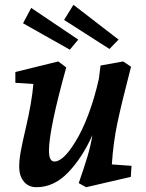

<svg xmlns="http://www.w3.org/2000/svg" viewBox="-20 -767 609 800"><path d="M60 -71Q60 -101 66.5 -136.5Q73 -172 86 -227Q113 -342 119 -417L44 -422V-467L223 -511L256 -486Q184 -227 184 -139Q184 -94 207 -94Q243 -94 292 -173Q323 -222 349 -292Q375 -362 392 -439L399 -494L493 -511L526 -489Q486 -335 469 -254Q452 -173 446 -82L528 -76L525 -30L339 13L308 -4Q331 -70 344.5 -115Q358 -160 365 -204Q323 -110 264 -48.5Q205 13 132 13Q98 13 79 -11Q60 -35 60 -71ZM247 -684 286 -747 474 -602 436 -563ZM76 -670 110 -734 306 -602 271 -560Z"/></svg>

Font: Andada Pro
Style: Bold Italic
Weight: 700
Italic angle: -7°
Designer: Carolina Giovagnoli
Foundry: Huerta Tipografica
Version: Version 3.005; ttfautohint (v1.8.4)